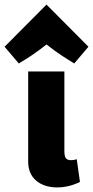

<svg xmlns="http://www.w3.org/2000/svg" viewBox="-81 -814 406 838"><path d="M42 -109V-502H200V-154Q200 -131 207 -123Q214 -115 228 -115Q236 -115 244 -116.5Q252 -118 254 -119L268 -20Q267 -19 259 -15.5Q251 -12 238 -7.5Q225 -3 207 0.5Q189 4 169 4Q112 4 77 -25.5Q42 -55 42 -109ZM1 -537 -61 -610 122 -794 305 -610 243 -537Q215 -554 185.5 -573.5Q156 -593 122 -620Q88 -593 59 -573.5Q30 -554 1 -537Z"/></svg>

Font: Amaranth
Style: Bold
Weight: 700
Designer: Gesine Todt
Foundry: Gesine Todt
Version: Version 1.001